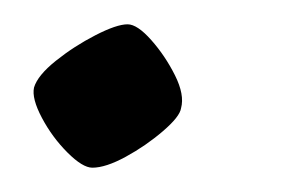

<svg xmlns="http://www.w3.org/2000/svg" viewBox="-20 -138 252 158"><path d="M56 0Q48 0 35.5 -12.5Q23 -25 14.5 -41Q6 -57 8 -66Q11 -76 26 -88Q41 -100 58.5 -109Q76 -118 85 -118Q93 -118 104.5 -105Q116 -92 124 -76Q132 -60 129 -49Q128 -42 114 -30Q100 -18 83.5 -9Q67 0 56 0Z"/></svg>

Font: Texturina Thin
Style: Italic
Weight: 100
Italic angle: -11°
Designer: Guillermo Torres Carreño
Foundry: Omnibus-Type
Version: Version 1.002; ttfautohint (v1.8.3)